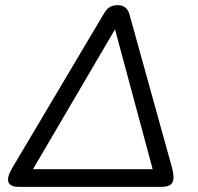

<svg xmlns="http://www.w3.org/2000/svg" viewBox="-20 -725 770 745"><path d="M607.1 0H52.8Q19.1 0 12.7 -18.8Q6.2 -37.6 27.6 -73.5L385.1 -675.4Q394.3 -690.9 406.7 -697.9Q419.1 -705 437 -705Q473.1 -705 482.8 -667.6L646.9 -76.4Q658.1 -36.5 649.5 -18.3Q641 0 607.1 0ZM424.9 -608.9 87.9 -34.3 93.4 -68.6H587L581.6 -34.3L426.9 -608.9Z"/></svg>

Font: Nunito Variable Extra Light
Style: Italic
Weight: 200
Italic angle: -9°
Designer: Vernon Adams
Foundry: Vernon Adams
Version: Version 3.602